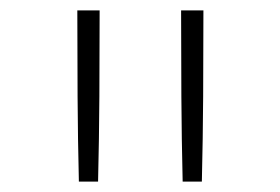

<svg xmlns="http://www.w3.org/2000/svg" viewBox="-20 -792 540 370"><path d="M132 -442Q130 -524 129.5 -606.5Q129 -689 129 -772H172Q172 -689 171.5 -606.5Q171 -524 169 -442ZM332 -442Q330 -524 329.5 -606.5Q329 -689 329 -772H372Q372 -689 371.5 -606.5Q371 -524 369 -442Z"/></svg>

Font: Zed Sans Extralight
Style: Regular
Weight: 200
Designer: Belleve Invis
Foundry: Belleve Invis
Version: Version 1.0.0; ttfautohint (v1.8.4)